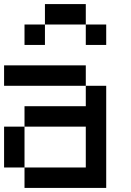

<svg xmlns="http://www.w3.org/2000/svg" viewBox="-20 -920 640 940"><path d="M0 -100V-300H100V-100ZM0 -500V-600H400V-500ZM200 -700H100V-800H200ZM200 -800V-900H400V-800ZM400 -100V-300H100V-400H400V-500H500V0H100V-100ZM400 -700V-800H500V-700Z"/></svg>

Font: Galmuri9 Regular
Style: Regular
Weight: 400
Designer: Lee Minseo (quiple)
Version: Version 2.399;hotconv 1.1.1;makeotfexe 2.6.0 DEVELOPMENT